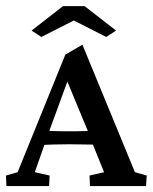

<svg xmlns="http://www.w3.org/2000/svg" viewBox="-21 -624 512 644"><path d="M0.5 0 -1 -35.2 38.1 -46.4 198.2 -440.9 255.4 -474.1 431.6 -46.4 471.2 -35.2 468.8 0H280.8L279.3 -35.2L328.1 -46.4L284.2 -154.8L275.4 -180.2L193.8 -377.4H214.8L143.1 -181.2L134.8 -157.7L95.7 -46.4L145.5 -35.2L143.6 0ZM117.2 -137.7V-186Q132.3 -185.5 155 -184.6Q177.7 -183.6 211.4 -183.6Q245.6 -183.6 268.6 -184.6Q291.5 -185.5 306.2 -186V-138.7Q286.1 -138.7 263.2 -139.4Q240.2 -140.1 211.4 -140.1Q183.6 -140.1 160.9 -139.4Q138.2 -138.7 117.2 -137.7ZM368.2 -521.5 335.4 -500 201.7 -567.9H251.5L117.7 -500L85 -521.5L190.4 -603.5H262.7Z"/></svg>

Font: Lateef Medium
Style: Regular
Weight: 500
Designer: SIL International
Foundry: SIL International
Version: Version 4.200